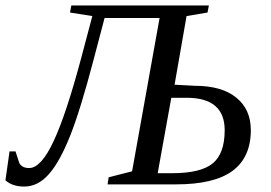

<svg xmlns="http://www.w3.org/2000/svg" viewBox="-47 -675 994 705"><path d="M594 -364 668 -360Q767 -360 820 -317Q874 -274 874 -197Q874 -97 806 -47Q739 2 599 2H348L352 -24L438 -46L539 -609H337L297 -457Q248 -270 210 -175Q172 -80 132 -35Q92 10 42 10Q-2 10 -27 -13L-12 -119H10L24 -76Q34 -58 60 -58Q104 -58 150 -157Q196 -255 252 -465L292 -616L210 -629L215 -655H720L715 -629L638 -616ZM582 -316 532 -39H585Q690 -39 734 -75Q778 -111 778 -197Q778 -316 638 -316Z"/></svg>

Font: Libra Serif Modern
Style: Italic
Weight: 400
Italic angle: -12°
Designer: Stefan Peev, Context Ltd
Foundry: Stefan Peev, Context Ltd
Version: Version 1.000